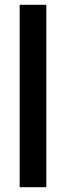

<svg xmlns="http://www.w3.org/2000/svg" viewBox="-20 -831 275 800"><path d="M173 -51H62V-811H173Z"/></svg>

Font: Noto Sans Tamil UI ExtraCondensed SemiBold
Style: Regular
Weight: 600
Width: 2
Designer: Jelle Bosma - Monotype Design Team
Foundry: Monotype Imaging Inc.
Version: Version 2.004; ttfautohint (v1.8.4.7-5d5b)